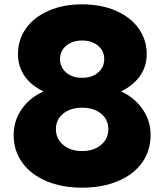

<svg xmlns="http://www.w3.org/2000/svg" viewBox="-20 -808 760 886"><path d="M43 -185Q43 -250 79.5 -303.5Q116 -357 181 -386Q124 -413 93.5 -457Q63 -501 63 -559Q63 -625 100 -677Q137 -729 204.5 -758.5Q272 -788 359 -788Q447 -788 514.5 -758.5Q582 -729 619.5 -677Q657 -625 657 -559Q657 -501 626 -457.5Q595 -414 539 -386Q602 -357 638.5 -303.5Q675 -250 675 -185Q675 -113 636 -58Q597 -3 525 27.5Q453 58 359 58Q265 58 193.5 27.5Q122 -3 82.5 -58Q43 -113 43 -185ZM359 -111Q413 -111 446.5 -139.5Q480 -168 480 -212Q480 -256 446.5 -283.5Q413 -311 359 -311Q305 -311 271.5 -283.5Q238 -256 238 -212Q238 -168 271.5 -139.5Q305 -111 359 -111ZM359 -449Q405 -449 433 -473.5Q461 -498 461 -536Q461 -573 432.5 -597Q404 -621 359 -621Q314 -621 285.5 -597Q257 -573 257 -536Q257 -498 285 -473.5Q313 -449 359 -449Z"/></svg>

Font: LINE Seed JP_TTF ExtraBold
Style: Regular
Weight: 800
Designer: LY Corporation & Fontrix & Fontworks
Version: Version 1.015